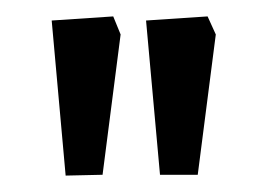

<svg xmlns="http://www.w3.org/2000/svg" viewBox="-20 -714 324 234"><path d="M175 -501 158 -689 233 -694 243 -672 221 -501ZM60 -500 43 -689 118 -694 127 -672 105 -501Z"/></svg>

Font: Kreon Light
Style: Regular
Weight: 300
Designer: Julia Petretta
Foundry: Julia Petretta and Eli Heuer
Version: Version 2.002